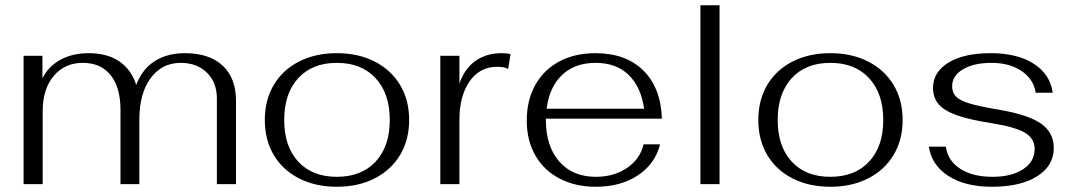

<svg xmlns="http://www.w3.org/2000/svg" viewBox="-20 -703 4093 733"><path d="M70 -490H142V-404Q165 -450 211 -475Q257 -500 318 -500Q389 -500 435 -469Q481 -438 500 -379Q523 -439 570.5 -469.5Q618 -500 686 -500Q779 -500 830 -452.5Q881 -405 881 -318V0H808V-327Q808 -388 770 -425.5Q732 -463 670 -463Q598 -463 555 -404.5Q512 -346 512 -247V0H440V-283Q440 -369 402.5 -416Q365 -463 296 -463Q227 -463 185 -413Q143 -363 143 -279V0H70Z M991 -245Q991 -321 1025 -378.5Q1059 -436 1121.5 -468Q1184 -500 1266 -500Q1348 -500 1410.5 -468Q1473 -436 1507.5 -378.5Q1542 -321 1542 -245Q1542 -169 1507.5 -111.5Q1473 -54 1410.5 -22Q1348 10 1266 10Q1184 10 1121.5 -22Q1059 -54 1025 -111.5Q991 -169 991 -245ZM1468 -245Q1468 -346 1414 -404.5Q1360 -463 1266 -463Q1172 -463 1118.5 -404.5Q1065 -346 1065 -245Q1065 -144 1118.5 -86Q1172 -28 1266 -28Q1360 -28 1414 -86Q1468 -144 1468 -245Z M1661 -490H1734V-384Q1753 -440 1794.5 -470Q1836 -500 1895 -500Q1917 -500 1929 -496L1920 -440Q1905 -448 1878 -448Q1811 -448 1772.5 -392Q1734 -336 1734 -247V0H1661Z M2437 -152H2500Q2481 -77 2415 -33.5Q2349 10 2255 10Q2176 10 2116 -21.5Q2056 -53 2023.5 -110Q1991 -167 1991 -243Q1991 -320 2023.5 -378.5Q2056 -437 2115.5 -468.5Q2175 -500 2253 -500Q2369 -500 2436 -434Q2503 -368 2507 -250H2064V-245Q2064 -145 2115 -86.5Q2166 -28 2255 -28Q2324 -28 2374 -62Q2424 -96 2437 -152ZM2067 -288H2439Q2427 -372 2379.5 -417.5Q2332 -463 2254 -463Q2174 -463 2125.5 -416.5Q2077 -370 2067 -288Z M2654 -683H2727V0H2654Z M2875 -245Q2875 -321 2909 -378.5Q2943 -436 3005.5 -468Q3068 -500 3150 -500Q3232 -500 3294.5 -468Q3357 -436 3391.5 -378.5Q3426 -321 3426 -245Q3426 -169 3391.5 -111.5Q3357 -54 3294.5 -22Q3232 10 3150 10Q3068 10 3005.5 -22Q2943 -54 2909 -111.5Q2875 -169 2875 -245ZM3352 -245Q3352 -346 3298 -404.5Q3244 -463 3150 -463Q3056 -463 3002.5 -404.5Q2949 -346 2949 -245Q2949 -144 3002.5 -86Q3056 -28 3150 -28Q3244 -28 3298 -86Q3352 -144 3352 -245Z M3526 -143H3591Q3598 -90 3645.5 -59Q3693 -28 3769 -28Q3842 -28 3886 -57Q3930 -86 3930 -134Q3930 -174 3893.5 -196Q3857 -218 3764 -233Q3681 -246 3633 -263Q3585 -280 3563.5 -305Q3542 -330 3542 -367Q3542 -428 3601 -464Q3660 -500 3762 -500Q3863 -500 3926 -460Q3989 -420 3999 -349H3934Q3926 -401 3880 -432Q3834 -463 3765 -463Q3698 -463 3656.5 -438.5Q3615 -414 3615 -374Q3615 -350 3629 -335Q3643 -320 3680 -308.5Q3717 -297 3789 -285Q3903 -266 3953 -232Q4003 -198 4003 -138Q4003 -70 3939.5 -30Q3876 10 3767 10Q3665 10 3601 -31Q3537 -72 3526 -143Z"/></svg>

Font: Fahkwang Light
Style: Regular
Weight: 300
Version: Version 1.000; ttfautohint (v1.6)